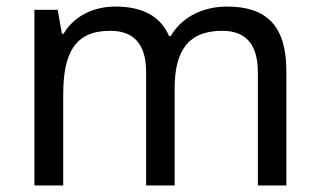

<svg xmlns="http://www.w3.org/2000/svg" viewBox="-20 -566 975 586"><path d="M673 -546C603 -546 537 -517 501 -456H496C470 -517 414 -546 332 -546C268 -546 207 -519 174 -463H169L156 -536H85V0H173V-278C173 -403 208 -472 316 -472C391 -472 426 -429 426 -345V0H513V-296C513 -410 554 -472 658 -472C732 -472 767 -429 767 -345V0H854V-349C854 -487 794 -546 673 -546Z"/></svg>

Font: Noto Sans Runic
Style: Regular
Weight: 400
Designer: Monotype Design Team
Foundry: Monotype Imaging Inc.
Version: Version 2.002